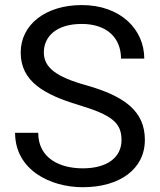

<svg xmlns="http://www.w3.org/2000/svg" viewBox="-20 -741 640 770"><path d="M467.3 -179.2C467.3 -109.9 410.2 -65.9 312 -65.9C220.7 -65.9 133.3 -105.5 133.3 -208.5H40.5C40.5 -60.1 180.7 9.8 312 9.8C460.4 9.8 561 -63 561 -180.2C561 -293.9 481.4 -355 326.2 -398.9C205.1 -432.6 155.8 -470.2 155.8 -530.8C155.8 -594.7 206.5 -645 307.6 -645C411.1 -645 465.3 -586.9 465.3 -505.9H558.6C558.6 -623 463.4 -720.7 308.1 -720.7C162.6 -720.7 63 -642.1 63 -530.3C63 -415 156.2 -361.8 295.9 -319.8C430.7 -279.3 467.3 -247.6 467.3 -179.2Z"/></svg>

Font: Bert Sans
Style: Regular
Weight: 400
Designer: Christian Robertson (Google), Cristiano Sobral
Foundry: Google, Cristiano Sobral
Version: Version 3.101